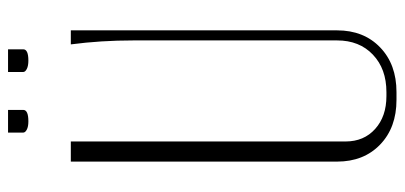

<svg xmlns="http://www.w3.org/2000/svg" viewBox="-283 -712 1001 475"><g transform="rotate(-90 217.5 -474.5)"><path d="M276.9 -955.1H333V-917.5Q333 -904.8 305.2 -904.8Q292 -904.8 284.4 -908.7Q276.9 -912.6 276.9 -917.5ZM127 -955.1H183.1V-917.5Q183.1 -904.8 154.8 -904.8Q141.6 -904.8 134.3 -908.7Q127 -912.6 127 -917.5ZM55.2 -799.8H105V-120.1Q105 -74.7 136 -46.9Q167 -19 217.3 -19H227.1Q284.7 -19 319.8 -52.5Q355 -85.9 355 -141.1V-645Q355 -725.6 345.2 -799.8H379.9V-141.1Q379.9 -75.2 337.9 -34.7Q295.9 5.9 227.1 5.9H208Q139.2 5.9 97.2 -34.7Q55.2 -75.2 55.2 -141.1Z"/></g></svg>

Font: Reswysokr
Style: Regular
Weight: 500
Version: Version 0.984